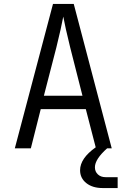

<svg xmlns="http://www.w3.org/2000/svg" viewBox="-20 -750 640 971"><path d="M575 146V201H499Q448 201 416.5 176Q385 151 385 111Q385 51 464 -5L414 -198H186L136 0H55L248 -730H353L545 0H522Q460 55 460 96Q460 118 475 132Q490 146 514 146ZM202 -266H397L335 -510Q309 -616 300 -666Q291 -616 265 -510Z"/></svg>

Font: JetBrains Mono Semi Light
Style: Regular
Weight: 350
Monospace: yes
Designer: Philipp Nurullin, Konstantin Bulenkov
Foundry: JetBrains
Version: 2.002